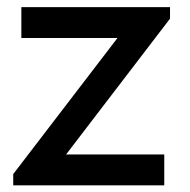

<svg xmlns="http://www.w3.org/2000/svg" viewBox="-20 -520 546 553"><path d="M453.1 13.7H18.1V-18.6L318.4 -410.6H41.5V-499.5H469.7V-466.3L170.4 -75.2H453.1Z"/></svg>

Font: Potro Sans Bangla
Style: Bold
Weight: 700
Designer: Jayed Ahsan Saad
Foundry: Codepotro
Version: Potro Sans Bangla;Version 0.996;CodepotroFonts;